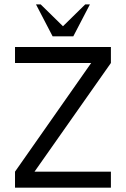

<svg xmlns="http://www.w3.org/2000/svg" viewBox="-20 -860 577 880"><path d="M488.3 0H48.8V-73.2L397.9 -571.3H48.8V-644.5H488.3V-571.3L138.2 -73.2H488.3ZM315.9 -693.4H221.2L145 -839.8H166.5L268.6 -739.7L370.6 -839.8H392.1Z"/></svg>

Font: Catrinity
Style: Regular
Weight: 400
Designer: Alexander Lange
Foundry: High-Logic / Made with FontCreator
Version: Version 2.090;May 20, 2024;FontCreator 15.0.0.2974 64-bit